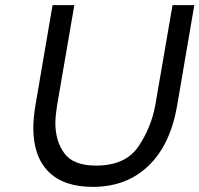

<svg xmlns="http://www.w3.org/2000/svg" viewBox="-20 -720 778 749"><path d="M110 -221Q110 -258 118 -308L185 -700H270L203 -311Q196 -267 196 -240Q196 -170 231 -122Q266 -74 355 -74Q469 -74 519.5 -148Q570 -222 586 -311L653 -700H738L671 -308Q645 -156 559.5 -73.5Q474 9 342 9Q228 9 169 -50.5Q110 -110 110 -221Z"/></svg>

Font: Be Vietnam
Style: Italic
Weight: 400
Italic angle: -9.33299°
Designer: Gabriel Lam
Foundry: TypeRant
Version: Version 3.000